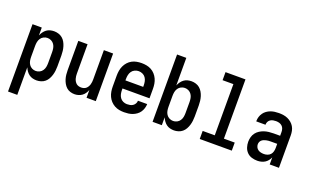

<svg xmlns="http://www.w3.org/2000/svg" viewBox="-98 -1245 3195 1970"><g transform="rotate(20 1500.0 -260.0)"><path d="M60 215V-520H161V-434Q169 -454 182 -472.5Q195 -491 212.5 -504Q230 -517 251.5 -522.5Q273 -528 295 -528Q319 -528 343 -520.5Q367 -513 385.5 -497.5Q404 -482 416 -460.5Q428 -439 435 -416Q442 -393 445 -368.5Q448 -344 448 -320V-200Q448 -176 445 -151.5Q442 -127 435 -104Q428 -81 416 -59.5Q404 -38 385.5 -22.5Q367 -7 343 0.5Q319 8 295 8Q273 8 251.5 2.5Q230 -3 212.5 -16Q195 -29 182 -47.5Q169 -66 161 -86V215ZM254 -80Q276 -80 295.5 -90Q315 -100 327 -118Q339 -136 343 -157Q347 -178 347 -200V-320Q347 -342 343 -363Q339 -384 327 -402Q315 -420 295.5 -430Q276 -440 254 -440Q232 -440 212.5 -430Q193 -420 181 -402Q169 -384 165 -363Q161 -342 161 -320V-200Q161 -178 165 -157Q169 -136 181 -118Q193 -100 212.5 -90Q232 -80 254 -80Z M709 8Q685 8 661.5 0.5Q638 -7 620.5 -23Q603 -39 591 -60.5Q579 -82 572 -105Q565 -128 562.5 -152Q560 -176 560 -200V-520H661V-200Q661 -186 662.5 -172Q664 -158 668 -144.5Q672 -131 679.5 -118.5Q687 -106 697.5 -97Q708 -88 722 -84Q736 -80 750 -80Q764 -80 778 -84Q792 -88 802.5 -97Q813 -106 820.5 -118.5Q828 -131 832 -144.5Q836 -158 837.5 -172Q839 -186 839 -200V-520H940V0H839V-85Q831 -65 819 -47Q807 -29 789.5 -16.5Q772 -4 751 2Q730 8 709 8Z M1250 8Q1223 8 1196 3Q1169 -2 1145 -15.5Q1121 -29 1102.5 -49Q1084 -69 1072.5 -94Q1061 -119 1056.5 -146Q1052 -173 1052 -200V-320Q1052 -347 1056.5 -374Q1061 -401 1072.5 -426Q1084 -451 1102.5 -471.5Q1121 -492 1145 -505Q1169 -518 1196 -523Q1223 -528 1250 -528Q1277 -528 1304 -523Q1331 -518 1355 -505Q1379 -492 1397.5 -471.5Q1416 -451 1427.5 -426Q1439 -401 1443.5 -374Q1448 -347 1448 -320V-216H1153V-200Q1153 -178 1157.5 -156.5Q1162 -135 1174.5 -117Q1187 -99 1207.5 -89.5Q1228 -80 1250 -80Q1266 -80 1283 -83Q1300 -86 1314 -95.5Q1328 -105 1336.5 -120Q1345 -135 1345 -152H1446Q1445 -128 1438 -105Q1431 -82 1417.5 -62.5Q1404 -43 1384.5 -29Q1365 -15 1343 -6.5Q1321 2 1297 5Q1273 8 1250 8ZM1347 -304V-320Q1347 -342 1342.5 -363.5Q1338 -385 1325.5 -403Q1313 -421 1292.5 -430.5Q1272 -440 1250 -440Q1228 -440 1207.5 -430.5Q1187 -421 1174.5 -403Q1162 -385 1157.5 -363.5Q1153 -342 1153 -320V-304Z M1795 8Q1773 8 1751.5 2.5Q1730 -3 1712.5 -16Q1695 -29 1682 -47.5Q1669 -66 1661 -86V0H1560V-735H1661V-434Q1669 -454 1682 -472.5Q1695 -491 1712.5 -504Q1730 -517 1751.5 -522.5Q1773 -528 1795 -528Q1819 -528 1843 -520.5Q1867 -513 1885 -497.5Q1903 -482 1915.5 -460.5Q1928 -439 1935 -416Q1942 -393 1945 -368.5Q1948 -344 1948 -320V-200Q1948 -176 1945 -151.5Q1942 -127 1935 -104Q1928 -81 1916 -59.5Q1904 -38 1885.5 -22.5Q1867 -7 1843 0.5Q1819 8 1795 8ZM1754 -80Q1776 -80 1795.5 -90Q1815 -100 1827 -118Q1839 -136 1843 -157Q1847 -178 1847 -200V-320Q1847 -342 1843 -363Q1839 -384 1827 -402Q1815 -420 1795.5 -430Q1776 -440 1754 -440Q1732 -440 1712.5 -430Q1693 -420 1681 -402Q1669 -384 1665 -363Q1661 -342 1661 -320V-200Q1661 -178 1665 -157Q1669 -136 1681 -118Q1693 -100 1712.5 -90Q1732 -80 1754 -80Z M2075 0V-88H2207V-647H2089V-735H2307V-88H2425V0Z M2705 8Q2674 8 2644 -1Q2614 -10 2592.5 -32Q2571 -54 2561.5 -83.5Q2552 -113 2552 -144Q2552 -170 2559 -195.5Q2566 -221 2581.5 -241.5Q2597 -262 2619.5 -276.5Q2642 -291 2666.5 -299Q2691 -307 2717 -310Q2743 -313 2769 -313H2839V-354Q2839 -372 2833.5 -389Q2828 -406 2815 -418Q2802 -430 2784.5 -435Q2767 -440 2749 -440Q2733 -440 2717 -437Q2701 -434 2687.5 -425Q2674 -416 2666.5 -401.5Q2659 -387 2659 -371V-368H2558V-373Q2558 -396 2565 -418.5Q2572 -441 2585.5 -460Q2599 -479 2618 -492.5Q2637 -506 2658.5 -514Q2680 -522 2703 -525Q2726 -528 2749 -528Q2773 -528 2797.5 -524.5Q2822 -521 2844.5 -511Q2867 -501 2886 -485Q2905 -469 2917.5 -448Q2930 -427 2935 -402.5Q2940 -378 2940 -354V0H2839V-77Q2831 -58 2817.5 -41Q2804 -24 2786 -13Q2768 -2 2747 3Q2726 8 2705 8ZM2746 -80Q2765 -80 2784 -86.5Q2803 -93 2816 -107.5Q2829 -122 2834 -141.5Q2839 -161 2839 -180V-225H2769Q2756 -225 2743.5 -224Q2731 -223 2718.5 -220Q2706 -217 2694 -212Q2682 -207 2672.5 -198.5Q2663 -190 2658 -178Q2653 -166 2653 -153Q2653 -137 2660.5 -121.5Q2668 -106 2682 -96.5Q2696 -87 2712.5 -83.5Q2729 -80 2746 -80Z"/></g></svg>

Font: Iosevka Term Semibold
Style: Regular
Weight: 600
Monospace: yes
Designer: Belleve Invis
Foundry: Belleve Invis
Version: Version 31.4.0